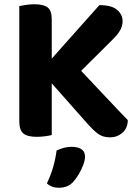

<svg xmlns="http://www.w3.org/2000/svg" viewBox="-20 -636 643 903"><path d="M154.3 -322.2 324.4 -342.4Q408.4 -253.3 474.3 -183.2Q540.1 -113.1 581 -71.2Q580.7 -33.2 555.8 -11.6Q530.9 10 497.7 10Q462.4 10 439.4 -7.9Q416.4 -25.9 394.8 -50.3ZM327.8 -269.1 134.4 -260.5 447.5 -612Q505.4 -611.8 531 -589.5Q556.5 -567.2 556.5 -536.8Q556.5 -513.9 545.1 -493.7Q533.6 -473.4 508.2 -448.5ZM70.8 -424H223.4V-1Q213.6 1.8 193.8 4.6Q173.9 7.5 152.8 7.5Q108 7.5 89.4 -8.7Q70.8 -24.9 70.8 -64.4ZM223.4 -232.4H70.8V-607.5Q81.1 -609.5 101.5 -612.8Q121.8 -616 141.4 -616Q184.7 -616 204.1 -601.1Q223.4 -586.1 223.4 -544.1ZM325.8 217.7Q311.7 233.8 294.2 240.5Q276.7 247.1 256.6 247.1Q222.7 247.1 200.5 226.5Q219.8 186.2 230.7 147.3Q241.6 108.4 246.1 72Q260.4 65 278.8 59.7Q297.2 54.4 316.3 54.4Q344.4 54.4 362.2 65.3Q379.9 76.2 379.9 101.1Q379.9 117.1 371.4 139.8Q362.8 162.4 350.4 183.3Q338 204.2 325.8 217.7Z"/></svg>

Font: Baloo Bhaijaan 2
Style: Regular
Weight: 400
Designer: Sanskriti Dholi, Noopur Datye and Ek Type
Foundry: Ek Type
Version: Version 1.701